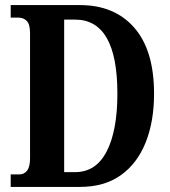

<svg xmlns="http://www.w3.org/2000/svg" viewBox="-20 -734 669 754"><path d="M22 0V-49H55Q75 -49 86.5 -64Q98 -79 98 -113V-603Q98 -639 85 -652Q72 -665 50 -665H22V-714H294Q430 -714 507.5 -625Q585 -536 585 -366Q585 -257 552 -174.5Q519 -92 454.5 -46Q390 0 294 0ZM275 -58Q357 -58 399 -139.5Q441 -221 441 -366Q441 -657 275 -657H232V-58Z"/></svg>

Font: Noto Serif Armenian ExtraCondensed
Style: Bold
Weight: 700
Width: 2
Designer: Monotype Design Team
Foundry: Monotype Imaging Inc.
Version: Version 2.008; ttfautohint (v1.8.4.7-5d5b)